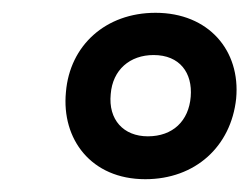

<svg xmlns="http://www.w3.org/2000/svg" viewBox="-20 -722 394 300"><path d="M223 -702C145 -702 89 -651 83 -578C76 -505 122 -442 207 -442C285 -442 341 -493 349 -568C356 -643 306 -702 223 -702ZM220 -636C261 -636 281 -608 278 -571C275 -533 250 -509 211 -509C173 -509 149 -535 153 -575C156 -613 183 -636 220 -636Z"/></svg>

Font: Exo 2 Semi Bold
Style: Italic
Weight: 600
Italic angle: -8°
Designer: Natanael Gama
Version: Version 1.001;PS 001.001;hotconv 1.0.88;makeotf.lib2.5.64775